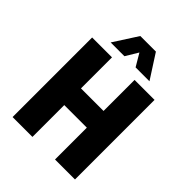

<svg xmlns="http://www.w3.org/2000/svg" viewBox="-253 -1064 1203 1203"><g transform="rotate(45 348.0 -462.5)"><path d="M72 0V-705H248V-430H448V-705H625V0H448V-282H248V0ZM176 -765 279 -925H417L520 -765H397L348 -848L298 -765Z"/></g></svg>

Font: Nunito Sans 7pt Condensed Black
Style: Regular
Weight: 900
Width: 3
Designer: Vernon Adams
Foundry: Vernon Adams
Version: Version 3.101;gftools[0.9.27]